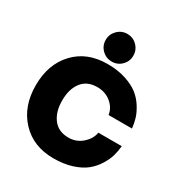

<svg xmlns="http://www.w3.org/2000/svg" viewBox="-175 -861 926 988"><g transform="rotate(30 288.0 -367.5)"><path d="M354 -600.1Q330.1 -576.2 296.1 -576.2Q262.2 -576.2 238 -600.1Q213.9 -624 213.9 -658Q213.9 -691.9 238 -716.1Q262.2 -740.2 296.1 -740.2Q330.1 -740.2 354 -716.1Q377.9 -691.9 377.9 -658Q377.9 -624 354 -600.1ZM285.2 4.9Q165 4.9 92 -73Q19 -150.9 19 -275.9Q19 -400.9 91.6 -478Q164.1 -555.2 285.2 -555.2Q346.2 -555.2 394 -539.6Q441.9 -523.9 470.9 -501Q500 -478 520 -446Q540 -414.1 548.1 -386.5Q556.2 -358.9 559.1 -330.1H419.9Q415 -369.1 381.1 -397.5Q347.2 -425.8 298.8 -425.8Q238.8 -425.8 207.3 -385Q175.8 -344.2 175.8 -275.9Q175.8 -209 207.3 -167.5Q238.8 -126 298.8 -126Q345.7 -126 379.9 -156.5Q414.1 -187 419.9 -225.1H559.1Q556.2 -194.3 548.1 -165.8Q540 -137.2 520 -105.2Q500 -73.2 470.9 -49.6Q441.9 -25.9 394 -10.5Q346.2 4.9 285.2 4.9Z"/></g></svg>

Font: Oakes Grotesk
Style: Bold
Weight: 700
Designer: Samuel Oakes
Foundry: Samuel Oakes
Version: Version 1.0 | wf-rip DC20170320